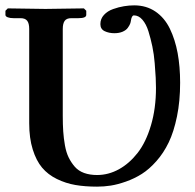

<svg xmlns="http://www.w3.org/2000/svg" viewBox="-26 -678 722 710"><path d="M82 -570.8V-222.2Q82 -167 95 -125.5Q107.9 -84 129.6 -58.1Q151.4 -32.2 184.3 -16.1Q217.3 0 252.9 6.1Q288.6 12.2 333 12.2Q358.4 12.2 383.5 8.3Q408.7 4.4 439.9 -6.6Q471.2 -17.6 498.5 -34.9Q525.9 -52.2 552.5 -82.3Q579.1 -112.3 597.9 -151.4Q616.7 -190.4 628.4 -247.1Q640.1 -303.7 640.1 -372.1Q640.1 -431.6 630.9 -481.7Q621.6 -531.7 602.1 -572Q582.5 -612.3 548.8 -635.3Q515.1 -658.2 470.2 -658.2Q452.1 -658.2 432.6 -655Q413.1 -651.9 392.3 -644.5Q371.6 -637.2 358.4 -622.8Q345.2 -608.4 345.2 -588.9Q345.2 -570.3 361.1 -562.7Q377 -555.2 397 -555.2Q414.6 -555.2 427.5 -560.8Q440.4 -566.4 446.5 -575Q452.6 -583.5 455.1 -589.8Q457.5 -596.2 458 -601.1Q460.9 -621.1 469.2 -621.1Q486.8 -621.1 500.7 -605Q514.6 -588.9 522.9 -562.3Q531.2 -535.6 537.4 -506.1Q543.5 -476.6 546.1 -444.1Q548.8 -411.6 549.8 -390.4Q550.8 -369.1 550.8 -353Q550.8 -276.9 532.2 -214.4Q513.7 -151.9 482.9 -112.5Q452.1 -73.2 413.6 -52Q375 -30.8 333 -30.8Q306.2 -30.8 285.2 -38.3Q264.2 -45.9 250.7 -61.3Q237.3 -76.7 228 -95.5Q218.8 -114.3 214.1 -140.6Q209.5 -167 207.8 -192.1Q206.1 -217.3 206.1 -250V-570.8Q206.1 -590.8 213.1 -600.8Q220.2 -610.8 237.8 -610.8H264.2Q293 -610.8 293 -623V-638.2L284.2 -647Q177.2 -645 142.1 -645L2.9 -647L-5.9 -638.2V-623Q-5.9 -617.2 2.7 -614Q11.2 -610.8 23.9 -610.8H49.8Q66.9 -610.8 74.5 -601.3Q82 -591.8 82 -570.8Z"/></svg>

Font: Linux Libertine G
Style: Semibold
Weight: 600
Designer: Philipp H. Poll
Foundry: Philipp H. Poll
Version: Version 5.1.1